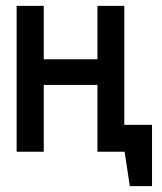

<svg xmlns="http://www.w3.org/2000/svg" viewBox="-20 -520 556 658"><path d="M363 -92V0H407L425 118H501V-92ZM314 -317H130V-500H37V0H130V-229H314V0H406V-500H314Z"/></svg>

Font: Advent Pro SemiBold
Style: Regular
Weight: 600
Designer: VivaRado, Andreas Kalpakidis
Foundry: VivaRado, Andreas Kalpakidis
Version: Version 3.000